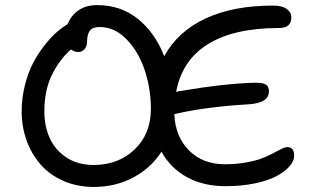

<svg xmlns="http://www.w3.org/2000/svg" viewBox="-20 -714 1229 761"><path d="M351.1 26.9Q285.6 26.9 231.2 2.9Q176.8 -21 140.9 -62Q105 -103 85.4 -157.2Q65.9 -211.4 65.9 -272.9Q65.9 -326.2 78.9 -377Q91.8 -427.7 111.6 -465.1Q131.3 -502.4 156.7 -534.7Q182.1 -566.9 204.8 -586.7Q227.5 -606.4 248 -618.2Q261.7 -652.8 291.5 -673.3Q321.3 -693.8 365.2 -693.8Q458 -693.8 526.1 -639.4Q594.2 -585 630.9 -491.2Q685.5 -590.3 795.4 -641.1Q905.3 -691.9 1062 -691.9Q1097.7 -691.9 1116.2 -678.7Q1134.8 -665.5 1134.8 -645Q1134.8 -603 1085.9 -603Q907.2 -603 804.2 -539.1Q701.2 -475.1 678.2 -350.1Q681.2 -350.1 687 -352.1Q871.1 -383.3 992.2 -386.2Q1022.9 -386.2 1034.4 -378.2Q1045.9 -370.1 1045.9 -352.1Q1045.9 -306.2 967.8 -300.8Q795.9 -290.5 678.2 -263.2Q676.8 -262.7 674.3 -262.2Q671.9 -261.7 670.9 -261.2Q674.8 -171.9 729.5 -117.4Q784.2 -63 871.1 -63Q917 -63 955.8 -70.1Q994.6 -77.1 1019.3 -86.9Q1043.9 -96.7 1062.7 -106.7Q1081.5 -116.7 1095.7 -123.8Q1109.9 -130.9 1119.1 -130.9Q1146 -130.9 1146 -96.2Q1146 -76.7 1128.4 -55.9Q1110.8 -35.2 1078.1 -17.1Q1045.4 1 991.9 12.5Q938.5 23.9 874 23.9Q785.2 23.9 720.2 -12.2Q655.3 -48.3 620.1 -112.8Q578.6 -48.3 508.5 -10.7Q438.5 26.9 351.1 26.9ZM155.8 -272.9Q155.8 -214.4 177 -167Q198.2 -119.6 243.4 -89.8Q288.6 -60.1 351.1 -60.1Q449.2 -60.1 513.7 -121.8Q578.1 -183.6 578.1 -283.2Q578.1 -360.4 554.4 -433.3Q530.8 -506.3 483.2 -556.6Q435.5 -606.9 375 -606.9Q346.7 -606.9 335.9 -592Q325.2 -577.1 325.2 -549.8Q325.2 -530.3 314.9 -519Q304.7 -507.8 291 -507.8Q274.4 -507.8 261.2 -518.1Q215.3 -477.5 185.5 -416.5Q155.8 -355.5 155.8 -272.9Z"/></svg>

Font: Shantell Sans Bouncy
Style: Regular
Weight: 400
Designer: Stephen Nixon, Anya Danilova, Shantell Martin
Foundry: Arrow Type
Version: Version 1.006;[9816181b4]